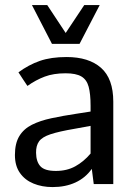

<svg xmlns="http://www.w3.org/2000/svg" viewBox="-20 -740 530 772"><path d="M191.4 12.2Q148.9 12.2 114.5 -2Q80.1 -16.1 60.1 -44.7Q40 -73.2 40 -116.7Q40 -163.6 57.6 -192.6Q75.2 -221.7 108.2 -238.3Q141.1 -254.9 186.8 -264.6Q232.4 -274.4 287.6 -282.7L344.2 -291.5V-314.5Q344.2 -362.8 336.4 -391.4Q328.6 -419.9 307.1 -432.6Q285.6 -445.3 243.7 -445.3Q195.3 -445.3 159.7 -431.9Q124 -418.5 90.3 -394.5Q90.3 -394.5 84.7 -402.8Q79.1 -411.1 72 -421.9Q64.9 -432.6 59.6 -440.9Q54.2 -449.2 54.2 -449.2Q95.2 -479.5 140.1 -495.1Q185.1 -510.7 247.6 -510.7Q336.9 -510.7 386.2 -467.3Q435.5 -423.8 435.5 -331.1V0H356.9L349.1 -61Q323.7 -24.9 283.4 -6.3Q243.2 12.2 191.4 12.2ZM204.6 -52.7Q249 -52.7 282.7 -71.3Q316.4 -89.8 344.2 -122.6V-233.9L280.3 -222.2Q216.8 -211.4 183.1 -200.2Q149.4 -189 137 -171.6Q124.5 -154.3 125 -125.5Q125.5 -89.8 142.6 -71.3Q159.7 -52.7 204.6 -52.7ZM189 -563.5 108.4 -719.7H169.9L244.1 -607.4L318.8 -719.7H380.9L299.8 -563.5Z"/></svg>

Font: Pontano Sans Medium
Style: Regular
Weight: 500
Designer: Vernon Adams
Foundry: Vernon Adams
Version: Version 2.001